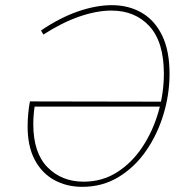

<svg xmlns="http://www.w3.org/2000/svg" viewBox="-20 -718 745 744"><path d="M299 6Q238 6 190 -20.5Q142 -47 114.5 -99Q87 -151 87 -228Q87 -253 89.5 -279Q92 -305 96 -325L616 -324L613 -305H104L115 -311Q112 -292 110.5 -273Q109 -254 109 -237Q109 -126 164 -70Q219 -14 304 -14Q376 -14 433.5 -50.5Q491 -87 531.5 -148Q572 -209 593.5 -283Q615 -357 615 -432Q615 -555 559.5 -616Q504 -677 411 -677Q355 -677 288 -654Q221 -631 148 -584L139 -600Q213 -650 283 -674Q353 -698 413 -698Q479 -698 529.5 -668.5Q580 -639 608.5 -580Q637 -521 637 -432Q637 -353 613.5 -275Q590 -197 546 -133.5Q502 -70 439.5 -32Q377 6 299 6Z"/></svg>

Font: Bitter Thin Thin
Style: Italic
Weight: 250
Italic angle: -9°
Version: Version 2.002